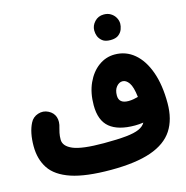

<svg xmlns="http://www.w3.org/2000/svg" viewBox="-129 -963 1125 1160"><g transform="rotate(-15 434.0 -383.0)"><path d="M7.8 -183.1Q7.8 -268.6 36.1 -323.7Q51.3 -354.5 84.7 -365.5Q118.2 -376.5 148.9 -360.8Q179.2 -345.7 189.2 -316.4Q199.2 -287.1 186.5 -248Q184.1 -240.2 179.9 -221.2Q175.8 -202.1 175.8 -179.2Q175.8 -137.7 231.2 -114.3Q286.6 -90.8 423.3 -90.8Q509.3 -90.8 562.3 -96.2Q615.2 -101.6 644 -114.5Q672.9 -127.4 685.1 -149.4Q657.7 -145.5 632.3 -145.5Q527.8 -145.5 475.1 -189Q422.4 -232.4 422.4 -327.6Q422.4 -405.8 449.5 -465.3Q476.6 -524.9 522.2 -558.3Q567.9 -591.8 623.5 -591.8Q693.4 -591.8 745.8 -547.6Q798.3 -503.4 827.6 -421.4Q856.9 -339.4 856.9 -225.6Q856.9 -124 813.2 -57.1Q769.5 9.8 674.1 43Q578.6 76.2 423.3 76.2Q266.6 76.2 175.8 45.7Q85 15.1 46.4 -43Q7.8 -101.1 7.8 -183.1ZM572.8 -348.6Q572.8 -298.3 632.8 -298.3Q649.4 -298.3 664.8 -301.3Q680.2 -304.2 692.9 -307.6H693.4Q686 -372.1 668 -397.7Q649.9 -423.3 627.4 -423.3Q606.4 -423.3 589.6 -403.3Q572.8 -383.3 572.8 -348.6ZM542.5 -763.2Q542.5 -793.9 565.2 -818.1Q587.9 -842.3 622.1 -842.3Q647.5 -842.3 665 -831.5Q682.6 -820.8 692.4 -805.2Q705.1 -785.2 705.1 -763.2Q705.1 -747.6 698.2 -728.5Q691.4 -709.5 673.6 -695.8Q655.8 -682.1 623.5 -682.1Q590.3 -682.1 573 -696Q555.7 -710 548.8 -728Q542.5 -745.1 542.5 -763.2Z"/></g></svg>

Font: Mikhak-DS2-FD Black
Style: Regular
Weight: 900
Designer: Amin Abedi
Version: Version 3.2